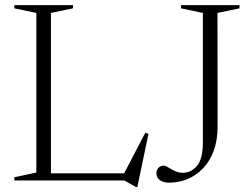

<svg xmlns="http://www.w3.org/2000/svg" viewBox="-20 -705 980 750"><path d="M516.5 25.5H511L465.5 0H142V-28H501.5L458.5 -15.5L547.5 -186.5L560 -182.5ZM179 -654.5V0H36V-12.5L122 -31V-654.5L36 -672.5V-685H265V-672.5ZM830 -211.5Q830 -157.5 815 -116.5Q800 -75.5 773.5 -47.8Q747 -20 713 -5.8Q679 8.5 641 8.5Q625.5 8.5 614.2 4Q603 -0.5 597 -8.8Q591 -17 591 -28Q591 -40.5 598.8 -49.2Q606.5 -58 619.5 -58Q625 -58 632.5 -53.8Q640 -49.5 649.5 -44Q659 -38.5 670 -34.2Q681 -30 693.5 -30Q726.5 -30 749.5 -57.2Q772.5 -84.5 772.5 -149.5V-654.5L687 -672.5V-685H915.5V-672.5L829.5 -654.5Z"/></svg>

Font: Newsreader 36pt Light
Style: Regular
Weight: 300
Designer: Hugues Gentile
Foundry: Production Type
Version: Version 1.003